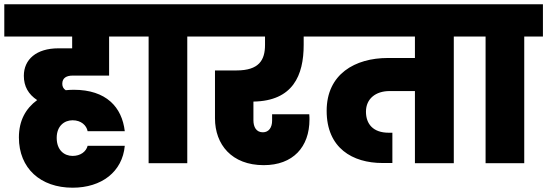

<svg xmlns="http://www.w3.org/2000/svg" viewBox="-34 -760 2548 894"><path d="M374 -81C367 -54 341 -34 304 -34C265 -34 230 -61 230 -118C230 -173 265 -200 304 -200C344 -200 369 -176 374 -149H547C534 -261 461 -342 309 -342C296 -342 284 -341 272 -340C261 -347 256 -357 256 -370C256 -398 277 -408 304 -408H474V-590H598V-740H-14V-590H302V-535H238C135 -535 77 -483 77 -407C77 -358 98 -321 139 -294C86 -255 54 -199 54 -120C54 24 155 114 304 114C439 114 536 40 547 -81Z M658 0H838V-590H925V-740H570V-590H658Z M897 -590H1200V-551C1200 -480 1172 -432 1067 -432H967V-209C967 -87 1045 9 1194 9C1330 9 1407 -75 1407 -204C1407 -208 1407 -217 1406 -228H1233V-198C1233 -167 1218 -144 1190 -144C1159 -144 1146 -169 1146 -200V-287C1330 -290 1380 -409 1380 -551V-590H1454V-740H897Z M1426 -590H1898V-490H1772C1619 -490 1487 -415 1487 -244C1487 -70 1608 -1 1747 -1H1793V-142H1776C1703 -142 1670 -183 1670 -240C1670 -300 1715 -336 1780 -336H1898V0H2079V-590H2167V-740H1426Z M2227 0H2407V-590H2494V-740H2139V-590H2227Z"/></svg>

Font: SVN-Poppins ExtraBold
Style: Regular
Weight: 800
Designer: Ninad Kale (Devanagari), Jonny Pinhorn (Latin)
Foundry: Indian Type Foundry
Version: Version 3.002 2017; ttfautohint (v1.8.3)